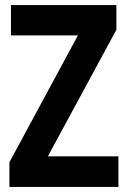

<svg xmlns="http://www.w3.org/2000/svg" viewBox="-20 -734 502 754"><path d="M445 0H17V-97L286 -595H23V-714H437V-617L168 -120H445Z"/></svg>

Font: Noto Sans Tamil Condensed
Style: Bold
Weight: 700
Width: 3
Designer: Jelle Bosma - Monotype Design Team
Foundry: Monotype Imaging Inc.
Version: Version 2.004; ttfautohint (v1.8.4.7-5d5b)